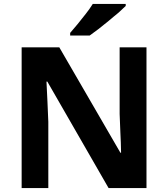

<svg xmlns="http://www.w3.org/2000/svg" viewBox="-20 -954 853 974"><path d="M723.1 0H530.8L220.2 -540H215.8Q218.8 -470.7 220.7 -438.5L225.1 -335.9V0H89.8V-713.9H280.8L590.8 -179.2H594.2Q593.3 -233.9 590.8 -278.3Q589.8 -310.5 586.9 -376V-713.9H723.1ZM617.7 -923.8 581.1 -889.6Q573.7 -883.8 557.1 -869.9Q540.5 -856 531.2 -848.1Q505.9 -827.1 479.5 -806.6Q454.6 -787.6 435.1 -773.9H335.9V-787.1L373.5 -831.5Q397 -859.9 416 -884.8Q434.1 -907.7 450.7 -934.1H617.7Z"/></svg>

Font: Droid Sans Thai
Style: Bold
Weight: 700
Designer: Steve Matteson
Foundry: Ascender Corporation
Version: Version 1.00